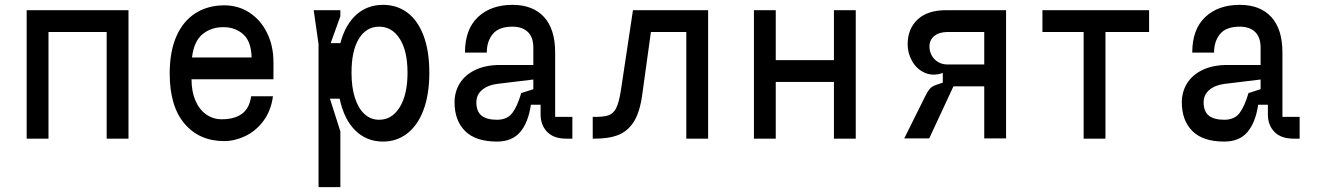

<svg xmlns="http://www.w3.org/2000/svg" viewBox="-20 -572 5440 792"><path d="M90 -530H510V0H420V-440H180V0H90Z M680 -269Q680 -360 708 -423Q736 -486 787 -518Q838 -550 905 -550Q963 -550 1009 -520Q1055 -490 1081.5 -436.5Q1108 -383 1108 -315V-245H770Q770 -195 786 -157.5Q802 -120 830.5 -100Q859 -80 895 -80Q947 -80 978 -102.5Q1009 -125 1016 -175H1106Q1098 -115 1066.5 -73Q1035 -31 991.5 -10.5Q948 10 905 10Q802 10 741 -62Q680 -134 680 -269ZM901 -460Q851 -460 815.5 -431Q780 -402 772 -335H1018Q1016 -402 983 -431Q950 -460 901 -460Z M1294 -390 1274 -530H1384V-505L1344 -394H1384Q1404 -470 1449.5 -511Q1495 -552 1560 -552Q1618 -552 1661 -519.5Q1704 -487 1727.5 -424Q1751 -361 1751 -272Q1751 -184 1727.5 -120Q1704 -56 1660.5 -22Q1617 12 1560 12Q1492 12 1445.5 -34Q1399 -80 1381 -165H1341L1384 -30V200H1294ZM1430 -272Q1430 -212 1444 -168.5Q1458 -125 1483.5 -101.5Q1509 -78 1544 -78Q1597 -78 1629 -130Q1661 -182 1661 -272Q1661 -362 1629 -412Q1597 -462 1544 -462Q1491 -462 1460.5 -412.5Q1430 -363 1430 -272Z M2341 0H2317Q2264 0 2237 -28Q2210 -56 2210 -100V-140H2170Q2159 -66 2125.5 -27Q2092 12 2030 12Q1942 12 1898.5 -31.5Q1855 -75 1855 -150Q1855 -193 1876.5 -228Q1898 -263 1940.5 -283.5Q1983 -304 2044 -304H2180V-375Q2180 -419 2157 -440.5Q2134 -462 2094 -462Q2038 -462 2013 -432Q1988 -402 1988 -355H1898Q1898 -451 1951.5 -501.5Q2005 -552 2094 -552Q2178 -552 2224 -502Q2270 -452 2270 -355V-90H2341ZM2130 -188 2180 -204V-244L2031 -226Q1992 -221 1968.5 -201Q1945 -181 1945 -150Q1945 -112 1966.5 -95Q1988 -78 2030 -78Q2072 -78 2093 -105.5Q2114 -133 2130 -188Z M2541 -198 2591 -530H2901V0H2811V-440H2665L2629 -180Q2619 -108 2594 -69Q2569 -30 2528.5 -14.5Q2488 1 2425 0V-90Q2468 -89 2489 -96Q2510 -103 2521.5 -125.5Q2533 -148 2541 -198Z M3180 -234V0H3090V-530H3180V-324H3420V-530H3510V0H3420V-234Z M4040 -1V-216H3913L3813 -1H3710L3796 -174Q3805 -193 3814.5 -204.5Q3824 -216 3842 -222L3869 -231V-271Q3829 -257 3795.5 -271.5Q3762 -286 3743 -319Q3724 -352 3724 -389Q3724 -453 3765 -491.5Q3806 -530 3883 -530H4130V-1ZM4040 -440H3889Q3854 -440 3834 -423.5Q3814 -407 3814 -380Q3814 -361 3823 -344Q3832 -327 3849 -316.5Q3866 -306 3889 -306H4040Z M4450 -440H4280V-530H4720V-440H4540V0H4450Z M5341 0H5317Q5264 0 5237 -28Q5210 -56 5210 -100V-140H5170Q5159 -66 5125.5 -27Q5092 12 5030 12Q4942 12 4898.5 -31.5Q4855 -75 4855 -150Q4855 -193 4876.5 -228Q4898 -263 4940.5 -283.5Q4983 -304 5044 -304H5180V-375Q5180 -419 5157 -440.5Q5134 -462 5094 -462Q5038 -462 5013 -432Q4988 -402 4988 -355H4898Q4898 -451 4951.5 -501.5Q5005 -552 5094 -552Q5178 -552 5224 -502Q5270 -452 5270 -355V-90H5341ZM5130 -188 5180 -204V-244L5031 -226Q4992 -221 4968.5 -201Q4945 -181 4945 -150Q4945 -112 4966.5 -95Q4988 -78 5030 -78Q5072 -78 5093 -105.5Q5114 -133 5130 -188Z"/></svg>

Font: Fliege Mono Thin
Style: Regular
Weight: 100
Version: Version 0.020;Glyphs 3.3 (3306)